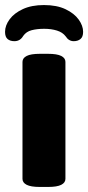

<svg xmlns="http://www.w3.org/2000/svg" viewBox="-29 -738 349 760"><path d="M129 2Q93 2 76.5 -6.5Q60 -15 60 -30V-493Q60 -508 76.5 -516.5Q93 -525 129 -525H161Q197 -525 213.5 -516.5Q230 -508 230 -493V-30Q230 -15 213.5 -6.5Q197 2 161 2ZM145 -718Q196 -718 230.5 -701.5Q265 -685 282.5 -660.5Q300 -636 300 -612Q300 -592 289.5 -583.5Q279 -575 263 -575Q243 -575 231 -594Q219 -610 196.5 -617Q174 -624 146 -624Q118 -624 96.5 -618.5Q75 -613 63 -596Q51 -575 28 -575Q11 -575 1 -583.5Q-9 -592 -9 -612Q-9 -637 9 -661.5Q27 -686 61.5 -702Q96 -718 145 -718Z"/></svg>

Font: Asap Expanded ExtraBold
Style: Regular
Weight: 800
Width: 7
Designer: Pablo Cosgaya
Foundry: Omnibus-Type
Version: Version 3.001; ttfautohint (v1.8.4.7-5d5b)